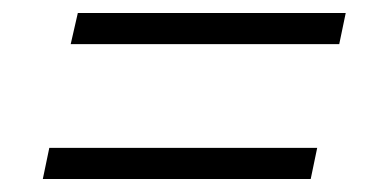

<svg xmlns="http://www.w3.org/2000/svg" viewBox="-20 -401 599 296"><path d="M89 -333 100 -381H513L503 -333ZM46 -125 56 -173H469L459 -125Z"/></svg>

Font: Saira SemiExpanded Light
Style: Italic
Weight: 300
Width: 6
Italic angle: -12°
Designer: Hector Gatti with collaboration of the Omnibus-Type team
Foundry: Omnibus-Type
Version: Version 1.101